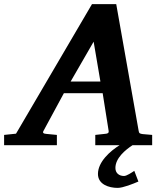

<svg xmlns="http://www.w3.org/2000/svg" viewBox="-73 -707 807 935"><path d="M668 0V-50C646 -52 622 -54 622 -54C607 -56 604 -58 602 -71L493 -687H375L5 -56L-53 -50V0H204V-50C179 -52 152 -55 152 -55C139 -56 133 -60 139 -70L238 -253H427L456 -70C458 -58 450 -56 437 -55C437 -55 412 -52 391 -50V0ZM416 -310H271L383 -504ZM601 177 581 125C569 133 544 150 531 150C507 150 489 136 489 111C489 63 537 23 574 -1H511C464 28 404 81 404 140C404 191 457 208 500 208C526 208 576 188 601 177Z"/></svg>

Font: Veleka
Style: Bold Italic
Weight: 700
Italic angle: -12°
Designer: Stefan Peev, Context Ltd, 2016; SIL International, 1997-2014.
Foundry: Stefan Peev, Context Ltd, 2016
Version: Version 5.000